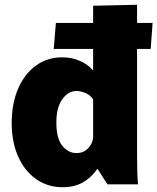

<svg xmlns="http://www.w3.org/2000/svg" viewBox="-20 -772 659 804"><path d="M243 12Q179 12 130.5 -22.5Q82 -57 55.5 -117.5Q29 -178 29 -257Q29 -338 55.5 -400Q82 -462 130 -497Q178 -532 241 -532Q280 -532 314.5 -517Q349 -502 368 -478H370V-567H205L214 -676H370V-748L554 -752V-676H619L611 -567H554V-164Q554 -144 554 -112Q554 -80 555 -49Q556 -18 558 0H430L389 -64H387Q362 -28 326.5 -8Q291 12 243 12ZM300 -131Q330 -131 349 -151Q368 -171 370 -196V-356Q357 -375 336.5 -383Q316 -391 301 -391Q266 -391 241 -356.5Q216 -322 216 -259Q216 -192 241 -161.5Q266 -131 300 -131Z"/></svg>

Font: Murecho ExtraBold
Style: Regular
Weight: 800
Designer: Neil Summerour
Foundry: Positype
Version: Version 1.010; ttfautohint (v1.8.3)